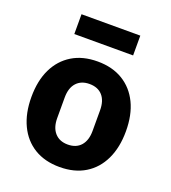

<svg xmlns="http://www.w3.org/2000/svg" viewBox="-135 -827 834 939"><g transform="rotate(20 282.0 -357.5)"><path d="M282 12Q205 12 150 -21.5Q95 -55 65.5 -117Q36 -179 36 -263Q36 -348 65.5 -409Q95 -470 150 -503.5Q205 -537 282 -537Q359 -537 414 -503.5Q469 -470 498.5 -409Q528 -348 528 -263Q528 -179 498.5 -117Q469 -55 414 -21.5Q359 12 282 12ZM282 -105Q326 -105 350 -132.5Q374 -160 374 -209V-316Q374 -366 350 -393Q326 -420 282 -420Q239 -420 214.5 -393Q190 -366 190 -316V-209Q190 -160 214.5 -132.5Q239 -105 282 -105ZM128 -624V-727H434V-624Z"/></g></svg>

Font: IBM Plex Sans
Style: Bold
Weight: 700
Designer: Mike Abbink, Paul van der Laan, Pieter van Rosmalen
Foundry: Bold Monday
Version: Version 3.201